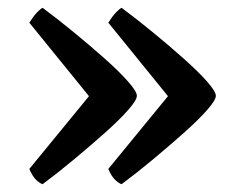

<svg xmlns="http://www.w3.org/2000/svg" viewBox="-20 -505 614 491"><path d="M89 -34Q82 -36 72.5 -45Q63 -54 55 -73L237 -295L236 -224L55 -447Q65 -463 74.5 -473Q84 -483 89 -485Q128 -456 170 -421.5Q212 -387 248.5 -354.5Q285 -322 307.5 -296.5Q330 -271 330 -260Q330 -249 307.5 -223.5Q285 -198 248.5 -165.5Q212 -133 170 -98Q128 -63 89 -34ZM291 -34Q284 -36 274.5 -45Q265 -54 257 -73L439 -295L438 -224L257 -447Q267 -463 276.5 -473Q286 -483 291 -485Q330 -456 372 -421.5Q414 -387 450.5 -354.5Q487 -322 509.5 -296.5Q532 -271 532 -260Q532 -249 509.5 -223.5Q487 -198 450.5 -165.5Q414 -133 372 -98Q330 -63 291 -34Z"/></svg>

Font: Texturina Medium 12pt SemiBold
Style: Regular
Weight: 600
Version: Version 1.002